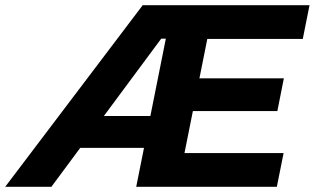

<svg xmlns="http://www.w3.org/2000/svg" viewBox="-70 -720 1213 740"><path d="M-50 0 480 -700H650L625 -571H486L601 -638L128 0ZM190 -150 217 -273H564L541 -150ZM455 0 595 -700H1123L1097 -570H729L641 -130H1023L997 0ZM661 -292 687 -418H1024L999 -292Z"/></svg>

Font: MOST Montserrat
Style: Bold Italic
Weight: 700
Italic angle: -11.3°
Designer: Julieta Ulanovsky
Foundry: Julieta Ulanovsky
Version: Version 8.000;March 11, 2024;FontCreator 15.0.0.2926 64-bit